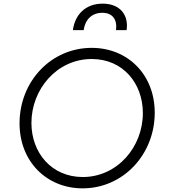

<svg xmlns="http://www.w3.org/2000/svg" viewBox="-20 -1019 924 1051"><path d="M432 12C655 12 827 -174 827 -402C827 -612 678 -757 482 -757C259 -757 87 -573 87 -344C87 -133 237 12 432 12ZM152 -346C152 -530 291 -696 482 -696C653 -696 762 -563 762 -400C762 -214 622 -50 433 -50C263 -50 152 -182 152 -346ZM379 -854H438C446 -912 483 -949 540 -949C596 -949 623 -912 615 -854H673C685 -935 639 -999 542 -999C447 -999 390 -938 379 -854Z"/></svg>

Font: Mluvka Light
Style: Italic
Weight: 300
Italic angle: -8°
Designer: Modified by Jiří Krblich, Original typeface by Gumpita Rahayu
Foundry: Gumpita Rahayu & Jiří Krblich
Version: Version 2.000;Glyphs 3.1.1 (3134)